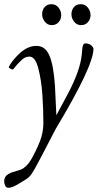

<svg xmlns="http://www.w3.org/2000/svg" viewBox="-36 -604 478 916"><path d="M350.8 -484.1Q330.6 -484.1 317.7 -500.4Q304.9 -516.6 304.9 -536.4Q304.9 -556.2 316.7 -570.1Q328.4 -584 349.4 -584Q370.4 -584 383.2 -567.7Q396 -551.5 396 -532Q396 -512.5 383.5 -498.3Q371.1 -484.1 350.8 -484.1ZM210.9 -484.1Q190.7 -484.1 177.9 -500.4Q165 -516.6 165 -536.4Q165 -556.2 176.8 -570.1Q188.5 -584 209.5 -584Q230.5 -584 243.3 -567.7Q256.1 -551.5 256.1 -532Q256.1 -512.5 243.7 -498.3Q231.2 -484.1 210.9 -484.1ZM161.9 47.9Q170.9 14.9 170.9 -17.1Q170.9 -49.1 169.8 -80.8Q168.7 -112.5 166.3 -150Q163.8 -187.5 158.8 -219Q153.8 -250.5 147 -277.1Q132.3 -334 105 -334Q84 -334 67.9 -318.5Q51.8 -303 43.9 -293.8Q36.1 -284.7 31 -278.3Q25.9 -272 24 -272Q22.2 -272 14.2 -276Q6.1 -280 6.1 -283.1Q6.1 -286.1 12.7 -296.8Q19.3 -307.4 31.7 -322.3Q44.2 -337.2 59.6 -351.1Q96.7 -385 138.3 -385Q179.9 -385 199.8 -338.9Q219.7 -292.7 226.3 -193.1Q228 -169.2 232.9 -54Q240 -67.6 259.8 -104Q279.5 -140.4 291 -162.6Q346.2 -268.1 354 -342.8Q355 -353.3 356.4 -369.6Q358.6 -397 371.1 -397Q389.2 -397 399.5 -387.3Q409.9 -377.7 409.9 -371.1Q409.9 -289.3 231 9L220.9 28.1Q151.6 162.4 132.7 196.2Q113.8 230 103.9 239Q94 248 85 253.5Q75.9 259 66.7 264.6Q57.4 270.3 53 272.9Q48.6 275.6 40.4 280Q32.2 284.4 26.9 286.6Q13.2 292 3.8 292Q-5.6 292 -10.9 282.1Q-16.1 272.2 -16.1 261.1Q-16.1 250 -11.5 241.3Q-6.8 232.7 2.6 227.2Q12 221.7 20 218.6Q28.1 215.6 41.6 211.9Q55.2 208.3 64.9 204.6Q74.7 200.9 89.1 187.4Q103.5 173.8 117.6 148.2Q131.6 122.6 143.9 95.5Q156.2 68.4 161.9 47.9Z"/></svg>

Font: Fanwood Text
Style: Italic
Weight: 400
Italic angle: -9°
Version: Version 1.101